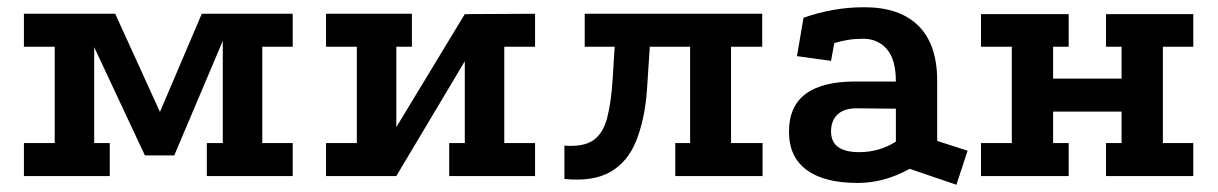

<svg xmlns="http://www.w3.org/2000/svg" viewBox="-20 -486 3361 530"><path d="M46 0V-91H131V-357H46V-448H298L437 -143H407L537 -448H788V-357H704V-91H788V0H551V-91H595V-414L611 -411L461 -57H380L216 -407L240 -410V-91H283V0Z M880 -448H1117V-357H1074V-135L1263 -447L1457 -448V-357H1372V-91H1457V0H1220V-91H1263V-317L1074 0H880V-91H965V-357H880Z M1844 0V-91H1885V-357H1594V-448H2084V-357H1998V-91H2085V0ZM1538 8V-84Q1591 -80 1618 -99Q1645 -118 1656 -160.5Q1667 -203 1671 -265L1678 -377H1775L1766 -239Q1760 -157 1736.5 -98Q1713 -39 1665 -11.5Q1617 16 1538 8Z M2491 -20Q2421 19 2348 19Q2255 19 2206.5 -17Q2158 -53 2158 -122Q2157 -261 2341 -261H2453Q2453 -322 2428 -350.5Q2403 -379 2363 -379Q2341 -379 2321.5 -376Q2302 -373 2283 -367L2274 -318L2180 -331L2198 -437Q2238 -451 2279.5 -458.5Q2321 -466 2366 -466Q2464 -466 2515.5 -414.5Q2567 -363 2567 -263V-97L2651 -70L2620 24ZM2344 -187Q2310 -187 2292 -170Q2274 -153 2274 -123Q2274 -66 2352 -66Q2407 -66 2453 -95V-186Z M2688 -447H2930V-357H2887V-269H3076V-357H3033V-447H3274V-357H3190V-91H3274V0H3033V-91H3076V-178H2887V-91H2930V0H2688V-91H2773V-357H2688Z"/></svg>

Font: Podkova
Style: Bold
Weight: 700
Designer: Ilya Yudin
Foundry: Cyreal (www.cyreal.org)
Version: Version 2.102; ttfautohint (v1.8.1.43-b0c9)